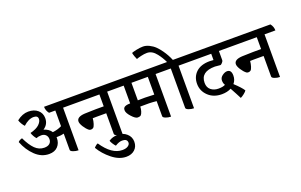

<svg xmlns="http://www.w3.org/2000/svg" viewBox="-126 -1463 3642 2325"><g transform="rotate(-20 1694.5 -301.0)"><path d="M792 -529H653V20Q619 20 586 7.5Q553 -5 553 -21V-231Q516 -221 472 -221H457V-209Q457 -145 417.5 -102Q378 -59 305 -59Q206 -59 127.5 -134.5Q49 -210 6 -321Q22 -342 59 -351Q106 -252 157 -201.5Q208 -151 276 -151Q321 -151 344.5 -172Q368 -193 368 -227Q368 -261 347 -283Q326 -305 288.5 -305Q251 -305 226 -292Q212 -304 197 -331Q182 -358 178 -376Q260 -397 296 -432.5Q332 -468 332 -501Q332 -545 278 -545Q212 -545 143 -481Q128 -495 111 -523.5Q94 -552 90 -571Q163 -629 238.5 -629Q314 -629 360.5 -589Q407 -549 407 -484Q407 -404 339 -360Q405 -341 435 -293Q500 -300 553 -327V-529H472Q440 -569 440 -618H760Q792 -579 792 -529Z M997 -287 947 -286Q944 -250 933.5 -216.5Q923 -183 910.5 -173.5Q898 -164 881.5 -164Q865 -164 856 -171Q825 -195 798 -237.5Q771 -280 771 -307Q771 -366 875 -372Q981 -376 1017 -376H1121V-529H741Q709 -569 709 -618H1329Q1361 -579 1361 -529H1221V20Q1186 20 1153.5 7.5Q1121 -5 1121 -21V-287Z M1045 40Q1094 6 1161.5 6Q1229 6 1276 48Q1323 90 1323 152.5Q1323 215 1281.5 253.5Q1240 292 1172 292Q1080 292 990.5 220.5Q901 149 849 60Q854 52 870.5 38Q887 24 899 21Q1018 199 1154 199Q1201 199 1227 181Q1253 163 1253 139.5Q1253 116 1238 103Q1223 90 1185 90Q1147 90 1097 122Q1085 111 1068 85.5Q1051 60 1045 40Z M1984 -529H1845V20Q1810 20 1777.5 7.5Q1745 -5 1745 -21V-216Q1657 -226 1536 -222Q1536 -193 1526.5 -162.5Q1517 -132 1505 -120Q1493 -108 1463.5 -108Q1434 -108 1388 -158.5Q1342 -209 1342 -243Q1342 -266 1349 -274Q1366 -300 1434 -300V-529H1308Q1276 -569 1276 -618H1953Q1984 -578 1984 -529ZM1745 -529H1534V-303Q1615 -307 1745 -300Z M2280 -529H2141V20Q2106 20 2073.5 7.5Q2041 -5 2041 -21V-529H1933Q1901 -569 1901 -618H2025Q1996 -681 1953 -736Q1900 -805 1833 -805Q1798 -805 1756 -795Q1714 -785 1695 -777Q1690 -785 1678.5 -817.5Q1667 -850 1665 -866Q1682 -874 1729 -884Q1776 -894 1814 -894Q1852 -894 1894 -873.5Q1936 -853 1967 -822.5Q1998 -792 2026 -752Q2072 -687 2100 -618H2248Q2280 -579 2280 -529Z M2661 -529V-409Q2661 -397 2644 -378.5Q2627 -360 2618 -362Q2567 -368 2551 -368Q2366 -368 2366 -225Q2366 -165 2405 -133.5Q2444 -102 2502 -102Q2560 -102 2590 -119Q2573 -142 2573 -179Q2573 -216 2606.5 -240.5Q2640 -265 2669 -265Q2724 -265 2724 -190Q2724 -133 2689 -92Q2773 -14 2799 29Q2792 43 2763.5 65.5Q2735 88 2716 96Q2709 83 2681.5 29.5Q2654 -24 2638 -51Q2587 -24 2518 -24Q2411 -24 2343.5 -88.5Q2276 -153 2276 -244.5Q2276 -336 2337.5 -393.5Q2399 -451 2513 -451Q2540 -451 2562 -448V-529H2228Q2196 -569 2196 -618H2789Q2821 -579 2821 -529Z M3025 -287 2975 -286Q2972 -250 2961.5 -216.5Q2951 -183 2938.5 -173.5Q2926 -164 2909.5 -164Q2893 -164 2884 -171Q2853 -195 2826 -237.5Q2799 -280 2799 -307Q2799 -366 2903 -372Q3009 -376 3045 -376H3149V-529H2769Q2737 -569 2737 -618H3357Q3389 -579 3389 -529H3249V20Q3214 20 3181.5 7.5Q3149 -5 3149 -21V-287Z"/></g></svg>

Font: Karma SemiBold
Style: Regular
Weight: 600
Designer: Joana Correia
Foundry: Indian Type Foundry
Version: Version 1.202;PS 1.0;hotconv 1.0.78;makeotf.lib2.5.61930; tt